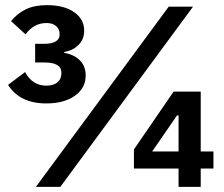

<svg xmlns="http://www.w3.org/2000/svg" viewBox="-20 -724 867 744"><path d="M159.2 -323.2Q57.1 -323.2 11.2 -395L77.1 -444.8Q105.5 -392.1 159.2 -392.1Q187 -392.1 202.4 -404.8Q217.8 -417.5 217.8 -439V-442.9Q217.8 -481.9 151.9 -481.9H116.2V-554.2H151.9Q181.6 -554.2 196.3 -563.7Q210.9 -573.2 210.9 -588.9V-592.8Q210.9 -611.3 197.3 -623Q183.6 -634.8 160.2 -634.8Q110.8 -634.8 79.1 -590.8L22.9 -642.1Q47.4 -672.4 80.6 -688.2Q113.8 -704.1 162.1 -704.1Q228 -704.1 267.1 -677Q306.2 -649.9 306.2 -605Q306.2 -571.3 283.9 -549.6Q261.7 -527.8 229 -522.9V-519Q266.1 -513.2 289.1 -490.5Q312 -467.8 312 -432.1Q312 -382.3 270 -352.8Q228 -323.2 159.2 -323.2ZM119.1 0 633.8 -698.2H728L213.9 0ZM671.9 0V-70.8H499V-145L652.8 -369.1H757.8V-137.2H807.1V-70.8H757.8V0ZM569.8 -137.2H671.9V-276.9H666Z"/></svg>

Font: Anuphan SemiBold
Style: Bold
Weight: 600
Designer: Mike Abbink, Paul van der Laan, Pieter van Rosmalen, Mint Tantisuwanna
Foundry: Bold Monday; Cadson Demak
Version: Version 3.002;hotconv 1.0.109;makeotfexe 2.5.65596